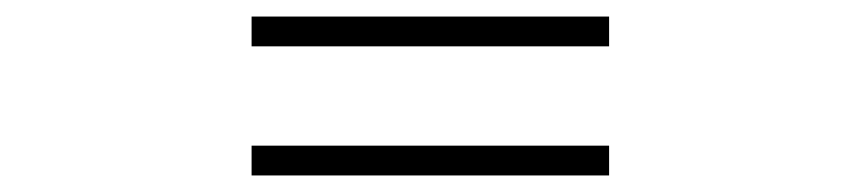

<svg xmlns="http://www.w3.org/2000/svg" viewBox="-20 -496 1040 232"><path d="M284 -476V-440H716V-476ZM284 -320V-284H716V-320Z"/></svg>

Font: Noto Sans JP
Style: Regular
Weight: 400
Designer: Ryoko NISHIZUKA  (kana, bopomofo & ideographs); Paul D. Hunt (Latin, Greek & Cyrillic); Sandoll Communications , Soo-you
Foundry: Adobe
Version: Version 2.002;hotconv 1.0.116;makeotfexe 2.5.65601